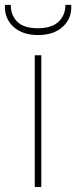

<svg xmlns="http://www.w3.org/2000/svg" viewBox="-51 -750 306 770"><path d="M114.7 0H88.4V-528.3H114.7ZM-31.2 -727.5 -30.3 -730.5H-7.8Q-7.8 -688.5 18.6 -662.6Q44.9 -636.7 100.6 -636.7Q156.2 -636.7 184.1 -663.1Q211.4 -689.5 211.4 -730.5H233.9L234.9 -727.5Q236.8 -675.8 200.7 -642.6Q164.1 -609.4 101.6 -609.4Q39.1 -609.4 2.9 -642.6Q-33.2 -675.8 -31.2 -727.5Z"/></svg>

Font: Roboto-Thin
Style: Regular
Weight: 250
Designer: Google
Version: Version 1.100141; 2013; ttfautohint (v0.94.14-c901) -l 8 -r 